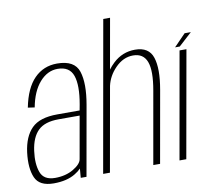

<svg xmlns="http://www.w3.org/2000/svg" viewBox="-84 -884 1117 988"><g transform="rotate(-10 474.0 -390.5)"><path d="M260.5 0 264.5 -48Q252.5 -35 232.5 -23Q188.5 4 119.5 4Q44.5 4 23 -45.5Q1.5 -95 11.5 -176.5Q22 -258 64 -300.2Q106 -342.5 198 -342.5H315L320.5 -372Q338 -470.5 320.2 -521.8Q302.5 -573 240 -573Q187 -573 146.2 -526.8Q105.5 -480.5 90 -398L55 -403Q74.5 -502.5 122.8 -551.5Q171 -600.5 242 -600.5Q333.5 -600.5 354 -537.5Q374.5 -474.5 355 -364L290.5 0ZM271.5 -96 310.5 -316.5H200.5Q128 -316.5 93 -282.2Q58 -248 48.5 -178Q39.5 -111.5 55.8 -67Q72 -22.5 131 -22.5Q186.5 -22.5 227 -46.5Q267.5 -70.5 271.5 -96Z M377.5 0 516.5 -785H552L505.5 -522.5Q518 -539.5 534.5 -555Q583.5 -601 649.5 -601Q722 -601 741.2 -542.2Q760.5 -483.5 741.5 -375.5L675 0H639.5L706 -377Q724 -478 706.2 -525.8Q688.5 -573.5 634.5 -573.5Q582.5 -573.5 541 -530.5Q502.5 -491 491 -440L413 0Z M776.5 0 875 -557.5H911L812 0ZM855 -577 916 -640H948.5L879.5 -577Z"/></g></svg>

Font: Anybody ExtraLight
Style: Italic
Weight: 200
Italic angle: -10°
Designer: Tyler Finck
Foundry: Etcetera Type Company
Version: Version 1.010; ttfautohint (v1.8.3) -l 8 -r 50 -G 200 -x 14 